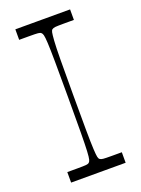

<svg xmlns="http://www.w3.org/2000/svg" viewBox="-135 -762 606 824"><g transform="rotate(-20 168.0 -350.0)"><path d="M43 0V-48Q57 -48 68.5 -48Q80 -48 89 -48Q118 -48 128.5 -49Q139 -50 143 -54Q147 -57 149.5 -66Q152 -75 153.5 -103Q155 -131 155.5 -189.5Q156 -248 156 -350Q156 -452 155.5 -510.5Q155 -569 153.5 -597Q152 -625 149.5 -634Q147 -643 143 -646Q139 -650 128.5 -651Q118 -652 89 -652Q80 -652 68.5 -652Q57 -652 43 -652V-700H293V-652Q280 -652 268 -652Q256 -652 247 -652Q218 -652 208 -651Q198 -650 193 -646Q189 -643 187 -634Q185 -625 183 -597Q181 -569 180.5 -510.5Q180 -452 180 -350Q180 -248 180.5 -189.5Q181 -131 182.5 -103Q184 -75 186 -66Q188 -57 192 -54Q197 -50 207 -49Q217 -48 246 -48Q255 -48 267 -48Q279 -48 292 -48V0Z"/></g></svg>

Font: Ojuju Light
Style: Regular
Weight: 300
Designer: Chisaokwu Joboson, Mirko Velimirovic
Foundry: Udi Foundry
Version: Version 1.000